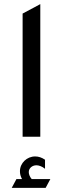

<svg xmlns="http://www.w3.org/2000/svg" viewBox="-20 -665 306 934"><path d="M90 0H176V-645L90 -599V0ZM37 249H202L225 206H134C124 194 120 182 120 172C120 152 138 139 157 139C169 139 184 144 199 156V112C183 101 167 96 151 96C111 96 77 128 77 168C77 181 80 193 87 206H60L37 249Z"/></svg>

Font: Tajawal Medium
Style: Regular
Weight: 500
Designer: Boutros Fonts
Foundry: Created by Boutros International 2017
Version: Version 1.700